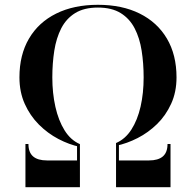

<svg xmlns="http://www.w3.org/2000/svg" viewBox="-20 -780 816 800"><path d="M313 -168Q268 -177.5 223.2 -201Q178.5 -224.5 142 -261Q105.5 -297.5 83.2 -347Q61 -396.5 61 -457.5Q61 -551.5 100.8 -619.2Q140.5 -687 214.2 -723.5Q288 -760 388 -760Q488.5 -760 562 -723.5Q635.5 -687 675.5 -619.2Q715.5 -551.5 715.5 -457.5Q715.5 -396.5 693.2 -347.8Q671 -299 634.5 -263.2Q598 -227.5 553.5 -204.8Q509 -182 463.5 -172.5V-184Q502 -200.5 527.5 -240.2Q553 -280 565.8 -336Q578.5 -392 578.5 -457.5Q578.5 -516 570.2 -568.8Q562 -621.5 541 -662Q520 -702.5 482.8 -725.5Q445.5 -748.5 388 -748.5Q330.5 -748.5 293.2 -725.5Q256 -702.5 235.2 -662Q214.5 -621.5 206.2 -568.8Q198 -516 198 -457.5Q198 -392 210.8 -335Q223.5 -278 249 -237Q274.5 -196 313 -179.5ZM86 0V-180H98.5Q98.5 -145 118 -128.2Q137.5 -111.5 176 -111.5H301V-175L313 -174V0ZM463.5 0V-179L475.5 -179.5V-111.5H600.5Q639 -111.5 658.5 -128.2Q678 -145 678 -180H690.5V0Z"/></svg>

Font: Bodoni Moda 18pt SemiBold
Style: Regular
Weight: 600
Designer: Owen Earl
Foundry: indestructible type
Version: Version 2.005